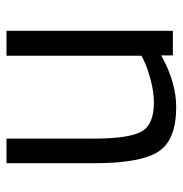

<svg xmlns="http://www.w3.org/2000/svg" viewBox="-6 -544 550 577"><g transform="rotate(90 268.5 -255.0)"><path d="M147 0H72V-500H146V-465Q227 -510 301 -510Q401 -510 435.5 -456Q470 -402 470 -264V0H396V-262Q396 -366 375.5 -404.5Q355 -443 288 -443Q256 -443 220.5 -433.5Q185 -424 166 -415L147 -406Z"/></g></svg>

Font: Titillium Web
Style: Regular
Weight: 400
Version: Version 1.001;PS 57.000;hotconv 1.0.70;makeotf.lib2.5.55311